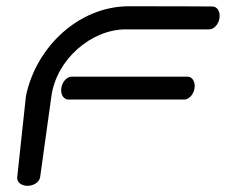

<svg xmlns="http://www.w3.org/2000/svg" viewBox="-20 -601 766 621"><path d="M576.1 -279C591.1 -279.4 606.3 -295.2 609.3 -316C612.2 -337 601.5 -353.1 586.5 -353.1C586.4 -353.3 211.5 -353.1 211.5 -353.1C196.7 -353.1 181.2 -337 178.3 -316C175.3 -295.2 186.1 -279 201.1 -279ZM109.8 -28C109.8 -28 129.6 -171.4 146.3 -290.3C163 -409.2 275.2 -506 386.8 -506C498.3 -506 656.8 -506 656.8 -506C671.8 -506 687 -522.1 690 -543C692.9 -563.9 682.2 -580 667.2 -580C667.2 -580 558.8 -580.8 397.3 -580.8C235.8 -580.8 96.8 -450.1 63.9 -290.3C63.9 -290.3 35.8 -28 35.7 -28C33.7 -13 48 0 68.9 0C89.8 0 107.7 -13 109.8 -28Z"/></svg>

Font: Hi.
Style: Regular
Weight: 400
Designer: Mew Too, Robert Jablonski
Foundry: Cannot Into Space Fonts
Version: Version 1.996